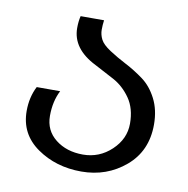

<svg xmlns="http://www.w3.org/2000/svg" viewBox="-59 -508 554 565"><g transform="rotate(10 218.0 -225.0)"><path d="M406 -173Q406 -94 350.5 -47Q295 0 219 0Q143 0 86.5 -39.5Q30 -79 30 -148Q30 -189 47 -222H117Q100 -189 100 -145.5Q100 -102 133 -76Q166 -50 215 -50Q264 -50 300 -84Q336 -118 336 -163.5Q336 -209 315 -239Q294 -269 264.5 -285Q235 -301 206 -316Q134 -352 134 -414Q134 -434 138 -450H208Q206 -436 206 -421.5Q206 -407 213 -393Q220 -379 243 -364Q266 -349 293 -335Q320 -321 346 -302Q372 -283 389 -250Q406 -217 406 -173Z"/></g></svg>

Font: Autonym
Style: Regular
Weight: 500
Version: Version 1.0.20131126